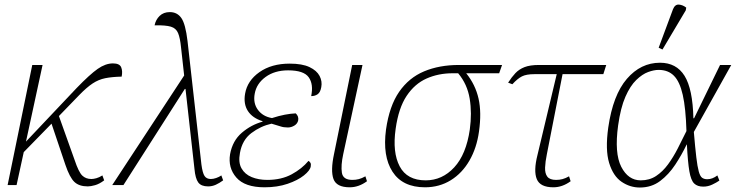

<svg xmlns="http://www.w3.org/2000/svg" viewBox="-20 -826 3284 857"><path d="M14 0 124 -536H170L96 -194L322 -433Q381 -494 416 -518.5Q451 -543 484 -543Q514 -543 521 -525.5Q528 -508 523 -484Q480 -483 450 -477Q420 -471 393.5 -453.5Q367 -436 334 -402L243 -308L313 -112Q331 -58 347 -42.5Q363 -27 388 -27Q397 -27 410 -30.5Q423 -34 437 -43L445 -21Q424 -5 404.5 0.5Q385 6 372 6Q333 6 312 -14Q291 -34 272 -90L210 -274L86 -147L54 0Z M481 0 802 -489 788 -615Q784 -656 775 -678Q766 -700 742.5 -707Q719 -714 670 -713Q675 -738 692.5 -755Q710 -772 738 -772Q771 -772 789.5 -745.5Q808 -719 817 -643L879 -92Q884 -54 893 -40.5Q902 -27 921 -27Q932 -27 945 -31.5Q958 -36 968 -43L976 -21Q960 -9 943.5 -1.5Q927 6 909 6Q878 6 865 -11.5Q852 -29 848 -72L808 -429H805L531 0Z M1161 10Q1073 10 1035 -33.5Q997 -77 1007 -138Q1018 -198 1059.5 -233.5Q1101 -269 1152 -283V-285Q1107 -299 1086.5 -330.5Q1066 -362 1074 -408Q1084 -466 1138 -504Q1192 -542 1273 -542Q1329 -542 1361.5 -526.5Q1394 -511 1406.5 -487Q1419 -463 1414 -437Q1410 -414 1398 -405.5Q1386 -397 1369 -397Q1380 -450 1358 -481Q1336 -512 1266 -512Q1206 -512 1165.5 -482.5Q1125 -453 1117 -408Q1109 -366 1131 -336Q1153 -306 1194 -299Q1225 -309 1251 -314Q1277 -319 1300 -320Q1314 -307 1311 -289Q1308 -274 1294 -265.5Q1280 -257 1265 -257Q1246 -257 1231.5 -262Q1217 -267 1192 -274Q1143 -263 1102 -232Q1061 -201 1051 -143Q1043 -101 1058 -74.5Q1073 -48 1103.5 -35.5Q1134 -23 1173 -23Q1236 -23 1282 -48Q1328 -73 1357 -108Q1362 -105 1365.5 -99.5Q1369 -94 1367 -83Q1364 -65 1336.5 -43Q1309 -21 1263.5 -5.5Q1218 10 1161 10Z M1541 10Q1482 10 1468.5 -27Q1455 -64 1471 -139L1552 -536H1598L1512 -138Q1501 -87 1506 -55Q1511 -23 1553 -23Q1568 -23 1581.5 -26.5Q1595 -30 1611 -39L1618 -17Q1581 10 1541 10Z M1877 10Q1777 10 1732 -59.5Q1687 -129 1703 -248Q1718 -353 1761.5 -416Q1805 -479 1873 -507.5Q1941 -536 2028 -536H2221L2208 -499H2061Q2102 -448 2116 -386Q2130 -324 2118 -239Q2108 -166 2075.5 -109.5Q2043 -53 1992 -21.5Q1941 10 1877 10ZM1880 -21Q1954 -21 2007.5 -79Q2061 -137 2077 -248Q2087 -321 2076.5 -385.5Q2066 -450 2025 -499H2000Q1937 -499 1884 -475.5Q1831 -452 1795 -398Q1759 -344 1746 -251Q1731 -146 1764 -83.5Q1797 -21 1880 -21Z M2450 10Q2391 10 2376 -26.5Q2361 -63 2379 -134L2465 -495H2366Q2329 -495 2309.5 -485Q2290 -475 2267 -450L2248 -457Q2264 -482 2280.5 -499.5Q2297 -517 2321.5 -526.5Q2346 -536 2386 -536H2686L2673 -495H2491L2421 -138Q2414 -104 2413 -78Q2412 -52 2423 -37.5Q2434 -23 2462 -23Q2477 -23 2490.5 -26.5Q2504 -30 2520 -39L2527 -17Q2490 10 2450 10Z M2836 11Q2792 11 2754.5 -14.5Q2717 -40 2699 -98.5Q2681 -157 2695 -257Q2716 -402 2778 -474Q2840 -546 2926 -546Q2999 -546 3035.5 -487.5Q3072 -429 3075 -298H3078L3194 -536H3244L3077 -237Q3083 -166 3088 -124Q3093 -82 3099 -60.5Q3105 -39 3114 -32.5Q3123 -26 3137 -26Q3160 -26 3182 -43L3191 -20Q3178 -11 3159 -2Q3140 7 3119 7Q3093 7 3078.5 -7Q3064 -21 3057 -61.5Q3050 -102 3046 -181H3045Q3023 -135 2994 -91Q2965 -47 2926.5 -18Q2888 11 2836 11ZM2840 -21Q2879 -21 2908.5 -40.5Q2938 -60 2961.5 -92Q2985 -124 3005 -163Q3025 -202 3044 -241Q3041 -343 3027.5 -402.5Q3014 -462 2988 -488Q2962 -514 2920 -514Q2899 -514 2873 -504.5Q2847 -495 2820 -469Q2793 -443 2771.5 -394Q2750 -345 2739 -266Q2722 -142 2753 -81.5Q2784 -21 2840 -21ZM2937 -605 2920 -613 2984 -785Q2993 -807 3010.5 -805.5Q3028 -804 3043 -792L3041 -780Z"/></svg>

Font: Noto Serif ExtraLight
Style: Italic
Weight: 200
Italic angle: -12°
Designer: Monotype Design Team
Foundry: Monotype Imaging Inc.
Version: Version 2.014; ttfautohint (v1.8.4.7-5d5b)